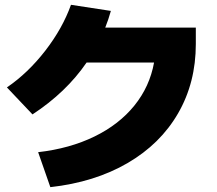

<svg xmlns="http://www.w3.org/2000/svg" viewBox="-20 -771 904 799"><path d="M621.1 -510.7H340.3Q255.4 -386.7 115.2 -294.9L8.8 -407.2Q96.7 -467.3 168.5 -560.1Q240.2 -652.8 275.4 -751L441.4 -725.6Q431.6 -690.4 418 -656.2H794.9V-587.9Q794.9 -427.2 721.2 -299.6Q647.5 -171.9 510.7 -92.3Q374 -12.7 189.5 7.8L138.7 -137.7Q270.5 -152.8 373 -202.9Q475.6 -252.9 539.3 -331.8Q603 -410.6 621.1 -510.7Z"/></svg>

Font: Pretendard GOV Black
Style: Regular
Weight: 900
Designer: Base glyphs from Inter by Rasmus Andersson; Hangeul glyphs from Noto Sans CJK(Source Han Sans) by Jang Soo-young and Kan
Foundry: Kil Hyung-jin
Version: Version 1.309